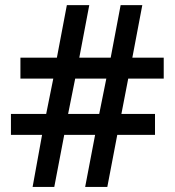

<svg xmlns="http://www.w3.org/2000/svg" viewBox="-20 -733 686 753"><path d="M622.1 -424.8V-506.8H499L538.1 -712.9H453.1L414.1 -506.8H291L330.1 -712.9H242.2L203.1 -506.8H60.1V-424.8H189L161.1 -286.1H22.9V-204.1H145L107.9 0H192.9L231.9 -204.1H353L314 0H400.9L439.9 -204.1H587.9V-286.1H456.1L482.9 -424.8ZM274.9 -424.8H397L369.1 -286.1H247.1Z"/></svg>

Font: Open Sans 600
Style: Regular
Weight: 600
Foundry: Ascender Corporation
Version: Version 1.100;PS 001.100;hotconv 1.0.88;makeotf.lib2.5.64775